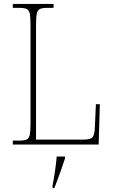

<svg xmlns="http://www.w3.org/2000/svg" viewBox="-20 -734 574 975"><path d="M45 0V-20H79Q104 -20 116 -26Q128 -32 131.5 -51Q135 -70 135 -108V-606Q135 -645 131.5 -663.5Q128 -682 116 -688Q104 -694 79 -694H45V-714H252V-694H219Q194 -694 182 -688Q170 -682 166.5 -663.5Q163 -645 163 -606V-25H403Q442 -25 451.5 -39Q461 -53 462 -94L467 -205H487L481 0ZM247 208Q254 171 259.5 133.5Q265 96 268 61H310V71Q303 92 293.5 119.5Q284 147 274 174Q264 201 256 221H247Z"/></svg>

Font: Noto Serif Hebrew SemiCondensed Thin
Style: Regular
Weight: 100
Width: 4
Designer: Monotype Design Team
Foundry: Monotype Imaging Inc.
Version: Version 2.004; ttfautohint (v1.8.4.7-5d5b)